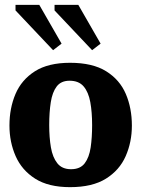

<svg xmlns="http://www.w3.org/2000/svg" viewBox="-20 -762 583 792"><path d="M269 10Q180 10 125 -25Q70 -60 44.5 -118Q19 -176 19 -244Q19 -316 44 -374.5Q69 -433 124 -468Q179 -503 269 -503Q362 -503 418 -468Q474 -433 499 -374.5Q524 -316 524 -244Q524 -176 498.5 -118Q473 -60 417 -25Q361 10 269 10ZM273 -64Q311 -64 329.5 -88.5Q348 -113 354 -154Q360 -195 360 -246Q360 -299 352.5 -340.5Q345 -382 325 -405.5Q305 -429 267 -429Q232 -429 214 -405.5Q196 -382 189.5 -340.5Q183 -299 183 -246Q183 -195 190 -154Q197 -113 216.5 -88.5Q236 -64 273 -64ZM360 -555 205 -719V-742H303L395 -582ZM199 -555 44 -719V-742H142L234 -582Z"/></svg>

Font: Manuale ExtraBold
Style: Regular
Weight: 800
Version: Version 1.002